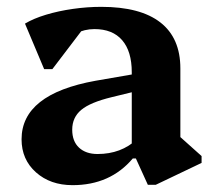

<svg xmlns="http://www.w3.org/2000/svg" viewBox="-20 -527 624 561"><path d="M412 13 377 -64H365V-316Q365 -377 337 -409.5Q309 -442 256 -442Q227 -442 201 -429Q175 -416 159 -392L161 -484H254L133 -325H109L53 -458Q78 -473 114.5 -484Q151 -495 193 -501Q235 -507 276 -507Q390 -507 448.5 -461.5Q507 -416 507 -327V-95L465 -164L569 -71V-51L435 13ZM192 14Q127 14 85 -23.5Q43 -61 43 -120Q43 -252 259 -291L392 -314V-264L306 -243Q244 -228 217.5 -206Q191 -184 191 -148Q191 -114 211 -95.5Q231 -77 265 -77Q334 -77 380 -120V-64H368Q335 -25 291 -5.5Q247 14 192 14Z"/></svg>

Font: Platypi Light SemiBold
Style: Regular
Weight: 600
Version: Version 1.200